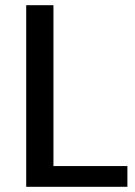

<svg xmlns="http://www.w3.org/2000/svg" viewBox="-20 -720 519 740"><path d="M162 -80H471V0H81V-700H186V-18Z"/></svg>

Font: Pathway Extreme Medium
Style: Regular
Weight: 500
Designer: Eduardo Rodriguez Tunni
Foundry: Eduardo Rodriguez Tunni
Version: Version 1.001;gftools[0.9.26]